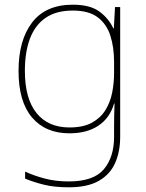

<svg xmlns="http://www.w3.org/2000/svg" viewBox="-20 -558 623 818"><path d="M290 -538Q363 -538 402.5 -509.5Q442 -481 463 -437H465L470 -528H492V25Q492 88 470.5 136.5Q449 185 401 212.5Q353 240 273 240Q212 240 167.5 229Q123 218 87 203V173Q123 190 170 202.5Q217 215 273 215Q379 215 422.5 163Q466 111 466 25V-17Q466 -46 466.5 -67Q467 -88 468 -117H466Q448 -55 399 -22.5Q350 10 276 10Q174 10 116.5 -57.5Q59 -125 59 -256Q59 -387 117 -462.5Q175 -538 290 -538ZM290 -513Q220 -513 175 -482.5Q130 -452 108 -394.5Q86 -337 86 -256Q86 -138 135.5 -76.5Q185 -15 276 -15Q335 -15 372 -35.5Q409 -56 429.5 -89.5Q450 -123 458 -164Q466 -205 466 -246V-294Q466 -357 450 -406.5Q434 -456 396 -484.5Q358 -513 290 -513Z"/></svg>

Font: Noto Sans Hebrew Thin
Style: Regular
Weight: 250
Designer: Monotype Design Team
Foundry: Monotype Imaging Inc.
Version: Version 2.003